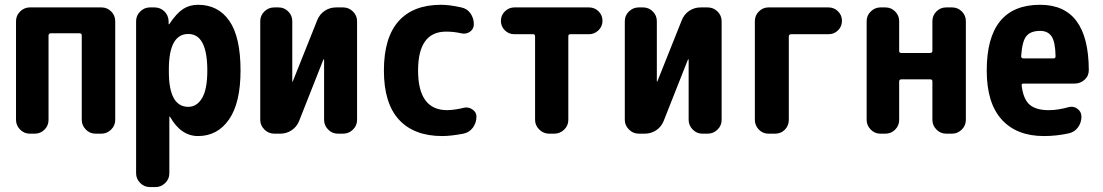

<svg xmlns="http://www.w3.org/2000/svg" viewBox="-20 -550 4540 790"><path d="M397.5 -519.5Q420.9 -519.5 437.5 -502.9Q454.1 -486.3 454.1 -462.9V-56.6Q454.1 -33.2 437 -16.6Q419.9 0 397.5 0H373Q349.6 0 333 -17.1Q316.4 -34.2 316.4 -56.6V-404.3Q316.4 -413.1 306.6 -413.1H189.5Q180.7 -413.1 179.7 -404.3V-56.6Q179.7 -33.2 163.1 -16.6Q146.5 0 123 0H102.5Q79.1 0 62.5 -17.1Q45.9 -34.2 45.9 -56.6V-462.9Q45.9 -486.3 63 -502.9Q80.1 -519.5 102.5 -519.5Z M754.9 -110.4Q790 -110.4 811.5 -146.5Q833 -182.6 833 -259.8Q833 -410.2 754.9 -410.2Q674.8 -410.2 674.8 -264.6V-254.9Q674.8 -110.4 754.9 -110.4ZM794.9 -530.3Q877.9 -530.3 923.8 -463.9Q969.7 -397.5 969.7 -259.8Q969.7 -127 922.4 -58.6Q875 9.8 794.9 9.8Q724.6 9.8 679.7 -69.3Q679.7 -70.3 677.7 -70.3Q676.8 -70.3 676.8 -69.3V163.1Q676.8 186.5 659.7 203.1Q642.6 219.7 620.1 219.7H596.7Q573.2 219.7 556.6 202.6Q540 185.5 540 163.1V-462.9Q540 -486.3 557.1 -502.9Q574.2 -519.5 596.7 -519.5H615.2Q639.6 -519.5 656.2 -503.4Q672.9 -487.3 673.8 -462.9V-451.2Q673.8 -450.2 674.8 -450.2Q676.8 -450.2 676.8 -451.2Q706.1 -495.1 732.9 -512.7Q759.8 -530.3 794.9 -530.3Z M1391.6 -519.5Q1415 -519.5 1432.1 -502.9Q1449.2 -486.3 1449.2 -462.9V-56.6Q1449.2 -33.2 1432.1 -16.6Q1415 0 1391.6 0H1370.1Q1346.7 0 1330.1 -17.1Q1313.5 -34.2 1313.5 -56.6V-304.7Q1313.5 -305.7 1312 -305.7Q1310.5 -305.7 1310.5 -304.7L1210.9 -52.7Q1201.2 -28.3 1180.2 -14.2Q1159.2 0 1132.8 0H1108.4Q1085 0 1067.9 -17.1Q1050.8 -34.2 1050.8 -56.6V-462.9Q1050.8 -486.3 1067.9 -502.9Q1085 -519.5 1108.4 -519.5H1126Q1149.4 -519.5 1166 -502.9Q1182.6 -486.3 1182.6 -462.9V-214.8Q1182.6 -213.9 1183.6 -213.9Q1184.6 -213.9 1184.6 -214.8L1285.2 -466.8Q1294.9 -491.2 1315.9 -505.4Q1336.9 -519.5 1363.3 -519.5Z M1887.7 -106.4Q1906.2 -111.3 1923.3 -100.1Q1940.4 -88.9 1940.4 -70.3Q1940.4 -44.9 1925.8 -24.9Q1911.1 -4.9 1886.7 0Q1835 9.8 1799.8 9.8Q1683.6 9.8 1621.6 -57.6Q1559.6 -125 1559.6 -259.8Q1559.6 -394.5 1619.6 -462.4Q1679.7 -530.3 1794.9 -530.3Q1830.1 -530.3 1877.9 -519.5Q1902.3 -514.6 1916 -494.6Q1929.7 -474.6 1929.7 -450.2Q1929.7 -430.7 1913.6 -419.4Q1897.5 -408.2 1877 -413.1Q1847.7 -419.9 1815.4 -419.9Q1700.2 -419.9 1700.2 -259.8Q1700.2 -96.7 1820.3 -96.7Q1853.5 -97.7 1887.7 -106.4Z M2403.3 -519.5Q2426.8 -519.5 2442.9 -503.4Q2459 -487.3 2459 -464.4Q2459 -441.4 2442.4 -425.3Q2425.8 -409.2 2403.3 -409.2H2326.2Q2318.4 -409.2 2318.4 -400.4V-56.6Q2318.4 -33.2 2301.3 -16.6Q2284.2 0 2260.7 0H2239.3Q2215.8 0 2198.7 -17.1Q2181.6 -34.2 2181.6 -56.6V-400.4Q2181.6 -409.2 2173.8 -409.2H2096.7Q2073.2 -409.2 2057.1 -425.3Q2041 -441.4 2041 -464.4Q2041 -487.3 2057.6 -503.4Q2074.2 -519.5 2096.7 -519.5Z M2891.6 -519.5Q2915 -519.5 2932.1 -502.9Q2949.2 -486.3 2949.2 -462.9V-56.6Q2949.2 -33.2 2932.1 -16.6Q2915 0 2891.6 0H2870.1Q2846.7 0 2830.1 -17.1Q2813.5 -34.2 2813.5 -56.6V-304.7Q2813.5 -305.7 2812 -305.7Q2810.5 -305.7 2810.5 -304.7L2710.9 -52.7Q2701.2 -28.3 2680.2 -14.2Q2659.2 0 2632.8 0H2608.4Q2585 0 2567.9 -17.1Q2550.8 -34.2 2550.8 -56.6V-462.9Q2550.8 -486.3 2567.9 -502.9Q2585 -519.5 2608.4 -519.5H2626Q2649.4 -519.5 2666 -502.9Q2682.6 -486.3 2682.6 -462.9V-214.8Q2682.6 -213.9 2683.6 -213.9Q2684.6 -213.9 2684.6 -214.8L2785.2 -466.8Q2794.9 -491.2 2815.9 -505.4Q2836.9 -519.5 2863.3 -519.5Z M3388.7 -519.5Q3412.1 -519.5 3428.2 -503.4Q3444.3 -487.3 3444.3 -464.4Q3444.3 -441.4 3428.2 -425.3Q3412.1 -409.2 3388.7 -409.2H3235.4Q3226.6 -409.2 3225.6 -400.4V-56.6Q3225.6 -33.2 3209.5 -16.6Q3193.4 0 3169.9 0H3141.6Q3118.2 0 3102.1 -17.1Q3085.9 -34.2 3085.9 -56.6V-462.9Q3085.9 -486.3 3102.5 -502.9Q3119.1 -519.5 3141.6 -519.5Z M3897.5 -519.5Q3920.9 -519.5 3937.5 -502.9Q3954.1 -486.3 3954.1 -462.9V-56.6Q3954.1 -33.2 3937 -16.6Q3919.9 0 3897.5 0H3873Q3849.6 0 3833 -17.1Q3816.4 -34.2 3816.4 -56.6V-215.8Q3816.4 -223.6 3806.6 -223.6H3689.5Q3680.7 -223.6 3679.7 -215.8V-56.6Q3679.7 -33.2 3663.1 -16.6Q3646.5 0 3623 0H3602.5Q3579.1 0 3562.5 -17.1Q3545.9 -34.2 3545.9 -56.6V-462.9Q3545.9 -486.3 3563 -502.9Q3580.1 -519.5 3602.5 -519.5H3623Q3646.5 -519.5 3663.1 -502.9Q3679.7 -486.3 3679.7 -462.9V-339.8Q3679.7 -332 3689.5 -332H3806.6Q3815.4 -332 3816.4 -339.8V-462.9Q3816.4 -486.3 3833 -502.9Q3849.6 -519.5 3873 -519.5Z M4314.5 -309.6Q4323.2 -309.6 4323.2 -318.4Q4322.3 -377 4307.1 -399.9Q4292 -422.9 4259.8 -422.9Q4220.7 -422.9 4203.1 -401.4Q4185.5 -379.9 4181.6 -318.4Q4181.6 -310.5 4190.4 -309.6ZM4259.8 -530.3Q4459 -530.3 4460 -261.7Q4460 -237.3 4442.4 -221.7Q4424.8 -206.1 4401.4 -206.1H4191.4Q4182.6 -206.1 4183.6 -198.2Q4190.4 -141.6 4216.8 -119.1Q4243.2 -96.7 4294.9 -96.7Q4333 -96.7 4377.9 -109.4Q4397.5 -114.3 4413.6 -102.1Q4429.7 -89.8 4429.7 -70.3Q4429.7 -44.9 4415 -25.4Q4400.4 -5.9 4376 -1Q4326.2 9.8 4275.4 9.8Q4163.1 9.8 4101.6 -58.1Q4040 -126 4040 -259.8Q4040 -530.3 4259.8 -530.3Z"/></svg>

Font: Rounded Mgen+ 1m bold
Style: Bold
Weight: 700
Designer: [Source Han Sans]
Ryoko NISHIZUKA  (kana & ideographs); Paul D. Hunt (Latin, Greek & Cyrillic); Wenlong ZHANG  (bopomofo
Version: Version 1.059.20150602